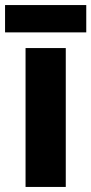

<svg xmlns="http://www.w3.org/2000/svg" viewBox="-34 -832 361 759"><path d="M226 -93H67V-642H226ZM307 -812V-704H-14V-812Z"/></svg>

Font: Noto Sans Telugu UI SemiCondensed ExtraBold
Style: Regular
Weight: 800
Width: 4
Designer: Jelle Bosma - Monotype Design Team
Foundry: Monotype Imaging Inc.
Version: Version 2.005; ttfautohint (v1.8.4.7-5d5b)